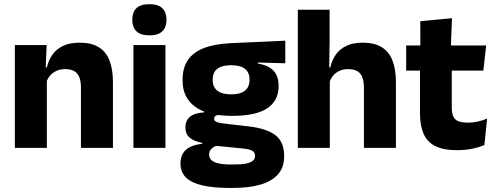

<svg xmlns="http://www.w3.org/2000/svg" viewBox="-20 -707 2363 918"><path d="M367 0V-289Q367 -316 360 -335.8Q353 -355.5 336.5 -366Q320 -376.5 291.5 -376.5Q268 -376.5 250 -368.2Q232 -360 219.8 -345.8Q207.5 -331.5 201.5 -313.5L178 -385H204Q212 -418.5 230.2 -445Q248.5 -471.5 280.5 -487.2Q312.5 -503 361.5 -503Q416.5 -503 451.5 -481.8Q486.5 -460.5 503.2 -418.5Q520 -376.5 520 -313.5V0ZM51 0V-491.5H203L198 -368.5L204 -354V0Z M618 0V-491.5H771V0ZM694.5 -538Q651.5 -538 632 -557.8Q612.5 -577.5 612.5 -611V-614.5Q612.5 -648 632 -667.5Q651.5 -687 694.5 -687Q736.5 -687 756.2 -667.5Q776 -648 776 -614.5V-611Q776 -577 756.2 -557.5Q736.5 -538 694.5 -538Z M1090.5 -153Q972 -153 912.5 -197Q853 -241 853 -320.5V-327Q853 -381 877.2 -418.2Q901.5 -455.5 952 -476Q1002.5 -496.5 1081.5 -500.5L1344 -512.5V-404.5L1213.5 -408V-403Q1247 -397.5 1268.8 -384.2Q1290.5 -371 1301.2 -349.8Q1312 -328.5 1312 -297.5V-294Q1312 -225.5 1257.8 -189.2Q1203.5 -153 1090.5 -153ZM1083 79.5H1098Q1134 79.5 1156.2 75Q1178.5 70.5 1189 61.5Q1199.5 52.5 1199.5 39V38Q1199.5 20.5 1184.8 13Q1170 5.5 1140.5 3L995.5 -11.5L1029 -13.5Q1014 -11 1003.2 -5Q992.5 1 986.2 10Q980 19 980 32V33Q980 48 991 58.5Q1002 69 1024.8 74.2Q1047.5 79.5 1083 79.5ZM1075.5 191.5Q1001.5 191.5 949.2 179.8Q897 168 870 142.5Q843 117 843 75V73Q843 44.5 855.5 25Q868 5.5 891.5 -5.5Q915 -16.5 946.5 -19V-24Q908 -31 887.2 -48.5Q866.5 -66 866.5 -97.5V-98Q866.5 -120.5 876.8 -136Q887 -151.5 907 -159.8Q927 -168 956 -169.5V-186L1069 -157.5L1036 -158Q1018.5 -158 1011.2 -153.5Q1004 -149 1004 -140V-139.5Q1004 -128.5 1015.8 -123.8Q1027.5 -119 1054 -116L1170.5 -102.5Q1255.5 -92.5 1297 -60.5Q1338.5 -28.5 1338.5 38.5V41.5Q1338.5 92.5 1309.8 125.8Q1281 159 1226.8 175.2Q1172.5 191.5 1094.5 191.5ZM1085.5 -256Q1115 -256 1134.2 -263.8Q1153.5 -271.5 1163.2 -286.8Q1173 -302 1173 -323.5V-328Q1173 -349.5 1163.5 -364.5Q1154 -379.5 1134.8 -387.2Q1115.5 -395 1085.5 -395H1085Q1054.5 -395 1035 -387Q1015.5 -379 1006.2 -364Q997 -349 997 -327.5V-323.5Q997 -302 1006.8 -286.8Q1016.5 -271.5 1036 -263.8Q1055.5 -256 1085.5 -256Z M1720 0V-289Q1720 -316 1713 -335.8Q1706 -355.5 1689.8 -366Q1673.5 -376.5 1644.5 -376.5Q1621 -376.5 1603 -368.2Q1585 -360 1573.2 -345.8Q1561.5 -331.5 1555 -313.5L1524 -385H1559.5Q1567 -418.5 1585 -445Q1603 -471.5 1634.8 -487.2Q1666.5 -503 1714.5 -503Q1769.5 -503 1804.5 -481.8Q1839.5 -460.5 1856.2 -418.5Q1873 -376.5 1873 -313.5V0ZM1404 0V-660.5H1556V-513.5L1553.5 -351.5L1557 -339.5V0Z M2165 11Q2099.5 11 2060.8 -8.8Q2022 -28.5 2005 -68Q1988 -107.5 1988 -165.5V-440H2140V-190Q2140 -154 2156.2 -137.2Q2172.5 -120.5 2217 -120.5Q2241.5 -120.5 2265.5 -126Q2289.5 -131.5 2309 -140L2296 -13.5Q2270.5 -2.5 2237.2 4.2Q2204 11 2165 11ZM1922 -369.5V-489.5H2304.5L2291 -369.5ZM1990 -478.5 1989.5 -605.5 2141 -620 2135.5 -478.5Z"/></svg>

Font: Anek Telugu
Style: Bold
Weight: 700
Designer: Omkar Bhoir (Telugu), Yesha Goshar (Latin)
Foundry: Ek Type
Version: Version 1.003